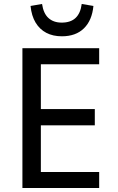

<svg xmlns="http://www.w3.org/2000/svg" viewBox="-20 -948 596 968"><path d="M93 0V-705H480V-624H186V-398H458V-316H186V-81H480V0ZM292 -765Q247 -765 213.5 -782.5Q180 -800 159.5 -834Q139 -868 134 -918L192 -928Q199 -880 224.5 -857Q250 -834 291 -834Q336 -834 361 -857.5Q386 -881 392 -928L451 -918Q444 -845 403 -805Q362 -765 292 -765Z"/></svg>

Font: Nunito Sans 7pt Condensed Medium
Style: Regular
Weight: 500
Width: 3
Designer: Vernon Adams
Foundry: Vernon Adams
Version: Version 3.101;gftools[0.9.27]